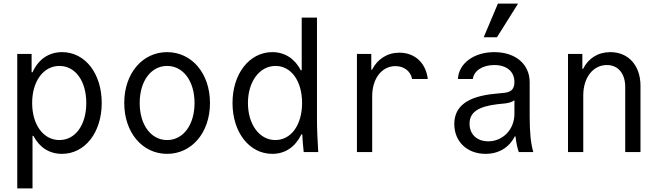

<svg xmlns="http://www.w3.org/2000/svg" viewBox="-20 -837 3640 1057"><path d="M75 -540V200H159V-89H164C197 -26 251 10 321 10C448 10 540 -108 540 -270C540 -432 449 -550 322 -550C248 -550 191 -510 159 -439H154V-540ZM307 -474C395 -474 455 -391 455 -270C455 -149 395 -66 307 -66C219 -66 157 -150 157 -270C157 -390 219 -474 307 -474Z M900 10C1036 10 1136 -107 1136 -270C1136 -433 1036 -550 900 -550C764 -550 664 -433 664 -270C664 -107 764 10 900 10ZM900 -66C811 -66 749 -150 749 -270C749 -390 811 -474 900 -474C989 -474 1051 -390 1051 -270C1051 -150 989 -66 900 -66Z M1652 0H1732C1728 -63 1725 -129 1725 -180V-740H1641V-450H1636C1603 -514 1548 -550 1479 -550C1353 -550 1260 -431 1260 -270C1260 -108 1353 10 1479 10C1551 10 1606 -29 1639 -97H1644C1646 -65 1648 -33 1652 0ZM1496 -66C1408 -66 1345 -152 1345 -270C1345 -388 1409 -474 1497 -474C1583 -474 1643 -391 1643 -270C1643 -150 1583 -66 1496 -66Z M2029 0V-307C2029 -405 2082 -473 2157 -473C2204 -473 2240 -446 2249 -402H2335C2325 -490 2264 -547 2179 -547C2112 -547 2058 -512 2028 -453H2024V-540H1945V0Z M2812 -385C2812 -348 2795 -330 2757 -326L2707 -321C2555 -307 2481 -253 2481 -154C2481 -57 2552 10 2653 10C2726 10 2783 -25 2814 -86H2818C2822 -51 2828 -22 2836 0H2916C2902 -47 2896 -109 2896 -193V-384C2896 -484 2818 -550 2701 -550C2589 -550 2505 -488 2501 -402H2583C2589 -448 2637 -479 2701 -479C2770 -479 2812 -443 2812 -385ZM2812 -285V-210C2812 -124 2748 -59 2668 -59C2606 -59 2565 -97 2565 -156C2565 -218 2611 -250 2716 -263L2764 -268C2784 -271 2800 -276 2812 -285ZM2832 -817H2721L2643 -632H2716Z M3107 0H3191V-312C3191 -410 3245 -479 3321 -479C3383 -479 3422 -432 3422 -358V0H3506V-365C3506 -476 3440 -550 3340 -550C3272 -550 3219 -516 3190 -458H3186V-540H3107Z"/></svg>

Font: CommitMono
Style: 400Regular
Weight: 400
Monospace: yes
Designer: Eigil Nikolajsen
Foundry: Eigil Nikolajsen
Version: Version 1.143